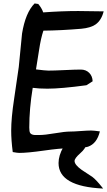

<svg xmlns="http://www.w3.org/2000/svg" viewBox="-20 -832 622 1115"><path d="M452 -665Q333 -655 232 -654Q217 -609 207 -542Q198 -486 189 -429Q244 -422 261 -422Q292 -422 355 -425Q418 -428 449 -428Q479 -428 498 -409Q517 -390 518 -360L482 -337Q334 -317 255 -317Q205 -317 170 -322Q150 -201 150 -91Q150 -68 155 -60Q162 -49 182 -48Q185 -48 210 -48Q240 -48 298.5 -58Q357 -68 387 -68Q407 -68 447.5 -71Q488 -74 509 -74Q524 -74 560 -69Q543 2 491 20Q464 29 377 29Q330 29 235 42.5Q140 56 92 56Q81 56 54 51Q45 -18 45 -73Q45 -147 62 -258Q87 -431 89 -443Q99 -540 108 -637Q128 -759 181 -812L202 -809Q222 -786 231 -760Q338 -768 434 -768Q488 -768 582 -766Q569 -714 535 -690Q506 -670 452 -665ZM320 115Q320 71 348 22Q380 -34 421 -34Q479 -34 479 8Q479 29 446 58Q413 87 413 103Q413 125 455 155Q485 175 516 195Q539 212 579 263Q320 251 320 115Z"/></svg>

Font: Wortlaut AH
Style: SemiBold
Weight: 600
Designer: Andreas Höfeld
Foundry: Fontgrube AH
Version: Version 2.59